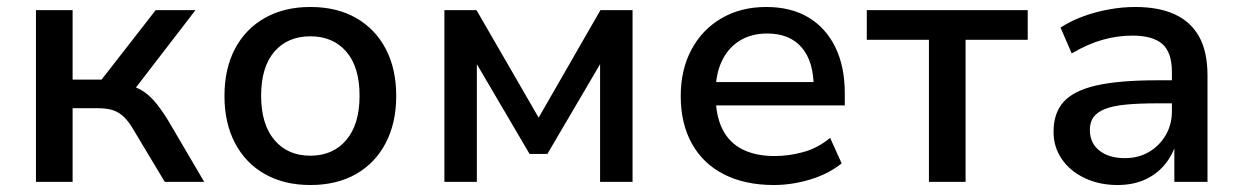

<svg xmlns="http://www.w3.org/2000/svg" viewBox="-20 -521 3560 550"><path d="M83 0V-492H188V-293H271L426 -492H540L353 -249L332 -279Q361 -276 382 -264.5Q403 -253 421.5 -232Q440 -211 461 -177L565 0H452L365 -145Q351 -170 336.5 -184.5Q322 -199 304.5 -205Q287 -211 260 -211H188V0Z M869 9Q794 9 738.5 -22.5Q683 -54 653 -111.5Q623 -169 623 -246Q623 -324 653 -381Q683 -438 738.5 -469.5Q794 -501 869 -501Q945 -501 1000 -469.5Q1055 -438 1085 -381Q1115 -324 1115 -246Q1115 -169 1085 -111.5Q1055 -54 1000 -22.5Q945 9 869 9ZM869 -75Q934 -75 972 -120Q1010 -165 1010 -247Q1010 -329 972 -373Q934 -417 869 -417Q804 -417 766 -373Q728 -329 728 -247Q728 -165 766 -120Q804 -75 869 -75Z M1253 0V-492H1345L1523 -184L1700 -492H1792V0H1699V-361H1713L1548 -80H1497L1332 -361H1346V0Z M2197 9Q2114 9 2054 -21.5Q1994 -52 1962 -109.5Q1930 -167 1930 -246Q1930 -321 1960.5 -378.5Q1991 -436 2046.5 -468.5Q2102 -501 2175 -501Q2246 -501 2296 -471Q2346 -441 2373 -385.5Q2400 -330 2400 -253V-219H2012V-286H2328L2311 -269Q2311 -345 2276.5 -385Q2242 -425 2178 -425Q2132 -425 2099 -404.5Q2066 -384 2048 -346.5Q2030 -309 2030 -257V-248Q2030 -190 2049.5 -151Q2069 -112 2107 -93Q2145 -74 2199 -74Q2240 -74 2281.5 -85.5Q2323 -97 2358 -126L2391 -53Q2354 -23 2301.5 -7Q2249 9 2197 9Z M2641 0V-407H2463V-492H2924V-407H2746V0Z M3181 9Q3129 9 3087 -11Q3045 -31 3021.5 -65.5Q2998 -100 2998 -143Q2998 -198 3027.5 -230Q3057 -262 3122 -276.5Q3187 -291 3294 -291H3352V-225H3297Q3243 -225 3206 -221.5Q3169 -218 3146 -209Q3123 -200 3112.5 -185.5Q3102 -171 3102 -149Q3102 -111 3129.5 -89.5Q3157 -68 3202 -68Q3241 -68 3271 -85.5Q3301 -103 3319 -133.5Q3337 -164 3337 -202V-315Q3337 -371 3309.5 -395Q3282 -419 3224 -419Q3181 -419 3138.5 -407Q3096 -395 3050 -368L3018 -442Q3047 -461 3082.5 -474Q3118 -487 3156.5 -494Q3195 -501 3232 -501Q3299 -501 3345 -480Q3391 -459 3415 -416Q3439 -373 3439 -304V0H3344V-107H3348Q3337 -73 3314 -46.5Q3291 -20 3257.5 -5.5Q3224 9 3181 9Z"/></svg>

Font: NunitoSans_10ptSemiBold
Style: Regular
Weight: 600
Designer: Vernon Adams
Foundry: Vernon Adams
Version: Version 3.101;gftools[0.9.27]